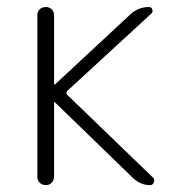

<svg xmlns="http://www.w3.org/2000/svg" viewBox="-20 -540 540 560"><path d="M114.3 0Q103.5 0 96.2 -6.8Q88.9 -13.7 88.9 -24.4V-496.1Q88.9 -505.9 95.7 -512.7Q102.5 -519.5 114.3 -519.5Q124 -519.5 130.9 -512.7Q137.7 -505.9 137.7 -496.1V-294.9Q137.7 -293.9 138.7 -293.9H140.6L362.3 -500Q384.8 -519.5 414.1 -519.5Q421.9 -519.5 424.3 -512.2Q426.8 -504.9 420.9 -500L176.8 -275.4Q170.9 -269.5 176.8 -262.7L426.8 -21.5Q431.6 -16.6 428.7 -8.3Q425.8 0 418 0Q389.6 0 367.2 -21.5L140.6 -241.2Q139.6 -242.2 138.7 -242.2Q137.7 -242.2 137.7 -241.2V-24.4Q137.7 -14.6 130.9 -7.3Q124 0 114.3 0Z"/></svg>

Font: Rounded Mgen+ 1mn light
Style: Regular
Weight: 200
Designer: [Source Han Sans]
Ryoko NISHIZUKA  (kana & ideographs); Paul D. Hunt (Latin, Greek & Cyrillic); Wenlong ZHANG  (bopomofo
Version: Version 1.059.20150602